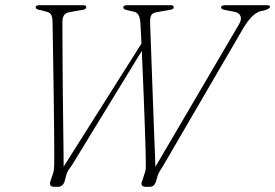

<svg xmlns="http://www.w3.org/2000/svg" viewBox="-20 -720 1060 740"><path d="M533 -564.5V-534.5L258 -84.5Q248.5 -72 243.2 -63.5Q238 -55 235 -44L228.5 -19Q225 -10 218.8 -5Q212.5 0 203 0H189Q178 0 174.2 -6Q170.5 -12 174.5 -21.5L182.5 -46Q186.5 -56 187.5 -64.5Q188.5 -73 189 -83.5Q189.5 -97.5 189.2 -134.8Q189 -172 188.5 -224.2Q188 -276.5 187.2 -335.5Q186.5 -394.5 185.5 -452.2Q184.5 -510 183.8 -558.8Q183 -607.5 182.5 -638.5Q182 -656 176 -664.8Q170 -673.5 156 -675.5L139 -680.5Q127.5 -682 122.5 -684.8Q117.5 -687.5 117.5 -691Q117.5 -696 121.2 -698Q125 -700 131.5 -700H299.5Q306.5 -700 309.5 -698.2Q312.5 -696.5 312.5 -692Q312.5 -687.5 307.5 -684.8Q302.5 -682 291.5 -681L253 -674Q236 -672 228.5 -663.5Q221 -655 220.5 -635.5Q220.5 -610 220.8 -567.2Q221 -524.5 221.2 -471Q221.5 -417.5 222.2 -359.5Q223 -301.5 223.5 -245.2Q224 -189 224.8 -141Q225.5 -93 225.5 -59.5L213.5 -59ZM832 -691.5Q832 -695.5 836.5 -697.8Q841 -700 847 -700H1007Q1015 -700 1017.8 -698.5Q1020.5 -697 1020.5 -693Q1020.5 -687 999 -680L984.5 -677Q974 -674 964.2 -667.2Q954.5 -660.5 944.2 -648.8Q934 -637 921.5 -618L607 -78Q602.5 -70.5 597 -62.2Q591.5 -54 588 -44L580.5 -18.5Q577 -9 571.2 -4.5Q565.5 0 557.5 0H540.5Q531 0 527 -6Q523 -12 528 -22.5L537.5 -52Q541.5 -62.5 541.8 -71.2Q542 -80 542 -90.5Q542 -105 541 -144.5Q540 -184 538 -238Q536 -292 533.8 -351.5Q531.5 -411 529 -467.2Q526.5 -523.5 524.5 -567.5Q522.5 -611.5 521 -633.5Q519 -654 512.8 -663.8Q506.5 -673.5 491.5 -676L468 -681.5Q462.5 -682.5 458.8 -685Q455 -687.5 455 -691.5Q455 -695.5 459 -697.8Q463 -700 471 -700H637.5Q644 -700 646.8 -698.2Q649.5 -696.5 649.5 -692.5Q649.5 -687.5 645.2 -685.2Q641 -683 635.5 -682L588.5 -674Q570 -671.5 564 -662.8Q558 -654 558.5 -632.5Q559 -612.5 560.8 -569Q562.5 -525.5 564.5 -467.8Q566.5 -410 568.8 -348Q571 -286 573.2 -228.2Q575.5 -170.5 577.2 -126.5Q579 -82.5 579.5 -61.5L567.5 -57.5L900 -624.5Q912 -643.5 907.2 -657.2Q902.5 -671 883.5 -674.5L849.5 -681Q832 -684 832 -691.5Z"/></svg>

Font: Fraunces Thin
Style: Italic
Weight: 250
Italic angle: -16°
Version: Version 1.000;[b76b70a41]